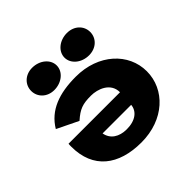

<svg xmlns="http://www.w3.org/2000/svg" viewBox="-188 -925 1121 1121"><g transform="rotate(-45 372.5 -365.0)"><path d="M224.9 -745C166.2 -745 125.2 -704 125.2 -653C125.2 -602 166.2 -561 224.9 -561C286.6 -561 336.2 -602 336.2 -653C336.2 -704 286.6 -745 224.9 -745ZM511.7 -745C449.9 -745 400.3 -704 400.3 -653C400.3 -602 449.9 -561 511.7 -561C571.8 -561 612.8 -602 612.8 -653C612.8 -704 571.8 -745 511.7 -745ZM61.7 -281C60.7 -275 60.7 -264 60.7 -257C60.7 -77 179.7 15 368.3 15C555.8 15 684.3 -107 684.3 -257C684.3 -406 555.8 -528 368.3 -528C230.3 -528 127.7 -491 69.7 -394L201.3 -330C253.3 -376 283.6 -387 352.5 -387C407 -387 486.8 -360 486.8 -281ZM480.8 -183C477.2 -136 436 -100 362.2 -100C299.3 -100 254.5 -129 244.8 -183Z"/></g></svg>

Font: Hussar
Style: BdSuprExt
Weight: 700
Foundry: Cannot Into Space Fonts
Version: Version 2.00